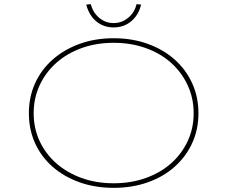

<svg xmlns="http://www.w3.org/2000/svg" viewBox="-20 -894 1094 924"><path d="M527 10Q437 10 362 -17Q287 -44 232.5 -92Q178 -140 148.5 -205.5Q119 -271 119 -349Q119 -427 148.5 -492.5Q178 -558 232.5 -606.5Q287 -655 362 -682.5Q437 -710 527 -710Q616 -710 691 -683Q766 -656 820.5 -607.5Q875 -559 905 -493Q935 -427 935 -349Q935 -271 905 -205.5Q875 -140 820.5 -91.5Q766 -43 691 -16.5Q616 10 527 10ZM527 -12Q611 -12 682 -37.5Q753 -63 804 -108.5Q855 -154 883.5 -215.5Q912 -277 912 -349Q912 -421 883.5 -483Q855 -545 804 -591Q753 -637 682 -662.5Q611 -688 527 -688Q443 -688 372.5 -662.5Q302 -637 250.5 -591Q199 -545 170.5 -483Q142 -421 142 -349Q142 -277 170.5 -215.5Q199 -154 250.5 -108.5Q302 -63 372.5 -37.5Q443 -12 527 -12ZM527 -762Q493 -762 466 -776Q439 -790 421 -815Q403 -840 395 -872L417 -874Q427 -834 457 -808.5Q487 -783 527 -783Q566 -783 597 -808.5Q628 -834 637 -874L659 -872Q652 -840 633.5 -815Q615 -790 588 -776Q561 -762 527 -762Z"/></svg>

Font: Lexend Tera Thin
Style: Regular
Weight: 250
Version: Version 1.007